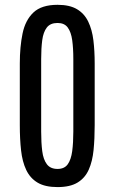

<svg xmlns="http://www.w3.org/2000/svg" viewBox="-20 -761 471 790"><path d="M216.8 8.8Q165.5 8.8 134.8 -9.5Q104 -27.8 87.9 -61.8Q71.8 -95.7 66.7 -142.3Q61.5 -189 61.5 -246.1V-499.5Q61.5 -568.4 72.8 -623Q84 -677.7 117.4 -709.5Q150.9 -741.2 216.8 -741.2Q266.6 -741.2 296.9 -723.1Q327.1 -705.1 343 -672.1Q358.9 -639.2 364.3 -595.2Q369.6 -551.3 369.6 -499.5V-246.1Q369.6 -189.9 365 -143.6Q360.4 -97.2 345.2 -63Q330.1 -28.8 299.3 -10Q268.6 8.8 216.8 8.8ZM216.8 -65.9Q245.1 -65.9 258.8 -85.2Q272.5 -104.5 277.1 -139.2Q281.7 -173.8 281.7 -219.7V-518.1Q281.7 -562.5 277.1 -595.7Q272.5 -628.9 258.8 -647.7Q245.1 -666.5 216.8 -666.5Q187 -666.5 172.6 -647.7Q158.2 -628.9 153.8 -595.7Q149.4 -562.5 149.4 -518.1V-219.7Q149.4 -173.8 153.8 -139.2Q158.2 -104.5 172.9 -85.2Q187.5 -65.9 216.8 -65.9Z"/></svg>

Font: AntonioLight
Style: Regular
Weight: 300
Designer: Vernon Adams
Foundry: Vernon Adams
Version: Version 1.002